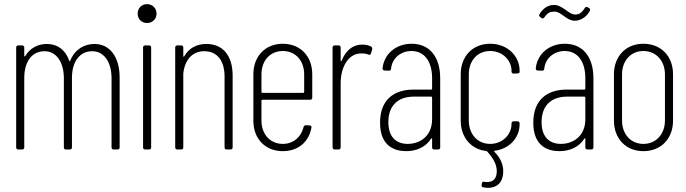

<svg xmlns="http://www.w3.org/2000/svg" viewBox="-20 -721 3310 926"><path d="M436 -509C386 -509 341 -483 319 -429C317 -425 315 -424 314 -428C296 -480 257 -509 206 -509C164 -509 125 -490 102 -451C100 -448 97 -448 97 -452V-492C97 -498 93 -502 87 -502H68C62 -502 58 -498 58 -492V-10C58 -4 62 0 68 0H87C93 0 97 -4 97 -10V-345C97 -425 135 -474 195 -474C250 -474 288 -424 288 -343V-10C288 -4 292 0 298 0H317C323 0 327 -4 327 -10V-345C327 -425 365 -474 425 -474C480 -474 518 -424 518 -343V-10C518 -4 522 0 528 0H547C553 0 557 -4 557 -10V-347C557 -447 509 -509 436 -509Z M689 -610C715 -610 735 -629 735 -655C735 -682 715 -701 689 -701C663 -701 644 -682 644 -655C644 -629 663 -610 689 -610ZM680 0H699C705 0 709 -4 709 -10V-492C709 -498 705 -502 699 -502H680C674 -502 670 -498 670 -492V-10C670 -4 674 0 680 0Z M975 -509C929 -509 891 -489 869 -450C867 -446 864 -447 864 -451V-492C864 -498 860 -502 854 -502H835C829 -502 825 -498 825 -492V-10C825 -4 829 0 835 0H854C860 0 864 -4 864 -10V-366C871 -434 909 -474 965 -474C1027 -474 1063 -429 1063 -352V-10C1063 -4 1067 0 1073 0H1092C1098 0 1102 -4 1102 -10V-356C1102 -452 1056 -509 975 -509Z M1486 -250V-363C1486 -449 1429 -510 1344 -510C1259 -510 1202 -449 1202 -363V-138C1202 -52 1259 8 1344 8C1418 8 1470 -37 1482 -105C1484 -112 1479 -116 1473 -116L1455 -117C1449 -117 1446 -114 1444 -108C1432 -60 1395 -27 1344 -27C1283 -27 1241 -73 1241 -140V-236C1241 -238 1243 -240 1245 -240H1476C1482 -240 1486 -244 1486 -250ZM1344 -475C1405 -475 1447 -429 1447 -362V-277C1447 -275 1445 -273 1443 -273H1245C1243 -273 1241 -275 1241 -277V-362C1241 -429 1283 -475 1344 -475Z M1727 -506C1680 -506 1647 -476 1628 -429C1626 -425 1623 -424 1623 -428V-492C1623 -498 1619 -502 1613 -502H1594C1588 -502 1584 -498 1584 -492V-10C1584 -4 1588 0 1594 0H1613C1619 0 1623 -4 1623 -10V-320C1623 -401 1663 -463 1719 -463C1735 -464 1747 -462 1756 -458C1763 -455 1767 -457 1769 -463L1775 -483C1776 -488 1775 -493 1770 -496C1760 -502 1747 -506 1727 -506Z M1965 -510C1893 -510 1833 -464 1825 -392C1824 -386 1828 -381 1834 -381L1856 -380C1862 -380 1866 -384 1866 -390C1871 -441 1914 -475 1964 -475C2029 -475 2064 -422 2064 -344V-293C2064 -291 2062 -289 2060 -289H1975C1883 -289 1813 -243 1813 -129C1813 -17 1882 8 1939 8C1988 8 2033 -11 2059 -52C2061 -55 2064 -55 2064 -51V-10C2064 -4 2068 0 2074 0H2093C2099 0 2103 -4 2103 -10V-344C2103 -444 2054 -510 1965 -510ZM1946 -27C1894 -27 1853 -57 1853 -132C1853 -216 1904 -255 1976 -255H2060C2062 -255 2064 -253 2064 -251V-146C2064 -64 2005 -27 1946 -27Z M2486 -374V-381C2486 -449 2429 -510 2344 -510C2259 -510 2202 -449 2202 -363V-139C2202 -60 2251 -1 2324 7C2326 7 2328 8 2329 9C2354 36 2376 69 2376 104C2376 144 2355 157 2330 157C2326 157 2321 157 2316 156C2310 154 2305 157 2304 163L2303 171C2302 178 2304 181 2310 182C2318 184 2326 185 2334 185C2370 185 2407 166 2407 104C2407 74 2395 41 2364 11C2362 9 2363 7 2366 6C2439 -3 2486 -59 2486 -121V-126C2486 -132 2482 -136 2476 -136H2457C2451 -136 2447 -132 2447 -126V-122C2447 -74 2405 -27 2344 -27C2283 -27 2241 -74 2241 -140V-362C2241 -429 2283 -475 2344 -475C2405 -475 2447 -429 2447 -380V-376C2447 -370 2451 -366 2457 -366L2476 -367C2482 -367 2486 -370 2486 -374Z M2654 -665C2672 -665 2683 -655 2699 -644C2714 -633 2731 -621 2752 -621C2773 -621 2805 -632 2825 -669C2828 -675 2825 -680 2820 -683L2814 -686C2809 -689 2803 -688 2800 -682C2785 -657 2771 -651 2754 -651C2737 -651 2723 -663 2707 -674C2691 -685 2674 -697 2652 -697C2626 -697 2602 -685 2582 -653C2579 -647 2580 -643 2585 -639L2592 -634C2597 -630 2602 -632 2606 -638C2622 -661 2635 -665 2654 -665ZM2704 -510C2632 -510 2572 -464 2564 -392C2563 -386 2567 -381 2573 -381L2595 -380C2601 -380 2605 -384 2605 -390C2610 -441 2653 -475 2703 -475C2768 -475 2803 -422 2803 -344V-293C2803 -291 2801 -289 2799 -289H2714C2622 -289 2552 -243 2552 -129C2552 -17 2621 8 2678 8C2727 8 2772 -11 2798 -52C2800 -55 2803 -55 2803 -51V-10C2803 -4 2807 0 2813 0H2832C2838 0 2842 -4 2842 -10V-344C2842 -444 2793 -510 2704 -510ZM2685 -27C2633 -27 2592 -57 2592 -132C2592 -216 2643 -255 2715 -255H2799C2801 -255 2803 -253 2803 -251V-146C2803 -64 2744 -27 2685 -27Z M3083 8C3169 8 3226 -53 3226 -139V-363C3226 -449 3169 -510 3083 -510C2998 -510 2941 -449 2941 -363V-139C2941 -53 2998 8 3083 8ZM3083 -27C3022 -27 2980 -74 2980 -140V-362C2980 -428 3022 -475 3083 -475C3144 -475 3187 -428 3187 -362V-140C3187 -74 3144 -27 3083 -27Z"/></svg>

Font: Barlow Condensed ExtraLight
Style: Regular
Weight: 275
Width: 3
Designer: Jeremy Tribby
Foundry: Tribby Type
Version: Version 1.422;hotconv 1.0.109;makeotfexe 2.5.65596